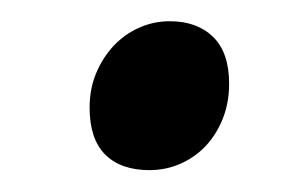

<svg xmlns="http://www.w3.org/2000/svg" viewBox="-20 -140 283 180"><path d="M194.8 -61.5Q194.8 -43.9 189 -29.1Q183.1 -14.2 173.1 -3.4Q163.1 7.3 149.4 13.4Q135.7 19.5 120.1 19.5Q93.3 19.5 78.6 4.9Q64 -9.8 64 -39.1Q64 -56.6 70.1 -71.3Q76.2 -85.9 86.4 -96.9Q96.7 -107.9 110.4 -114Q124 -120.1 139.2 -120.1Q164.6 -120.1 179.7 -105.5Q194.8 -90.8 194.8 -61.5Z"/></svg>

Font: Gentium Book Basic
Style: Regular
Weight: 400
Designer: J. Victor Gaultney and Annie Olsen
Foundry: SIL International
Version: Version 1.102; 2013; Maintenance release